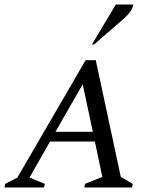

<svg xmlns="http://www.w3.org/2000/svg" viewBox="-35 -832 689 852"><path d="M-15 0 -12 -16 42 -44 345 -565H390L501 -47L554 -16L551 0H339L342 -16L419 -47L386 -204H187L96 -44L164 -16L160 0ZM211 -247H377L332 -458ZM373 -635 479 -812H557Q554 -797 545 -783Q536 -769 514 -749L383 -635Z"/></svg>

Font: Spectral SC
Style: Italic
Weight: 400
Italic angle: -10°
Designer: Jean-Baptiste Levee
Foundry: Production Type
Version: Version 2.001